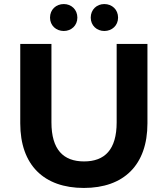

<svg xmlns="http://www.w3.org/2000/svg" viewBox="-20 -917 828 948"><path d="M394 11C591 11 708 -102 708 -308V-700H556V-313C556 -178 497 -120 395 -120C293 -120 234 -178 234 -313V-700H80V-308C80 -102 197 11 394 11ZM495 -764C533 -764 563 -791 563 -830C563 -870 533 -897 495 -897C458 -897 428 -870 428 -830C428 -791 458 -764 495 -764ZM295 -764C332 -764 362 -791 362 -830C362 -870 332 -897 295 -897C257 -897 227 -870 227 -830C227 -791 257 -764 295 -764Z"/></svg>

Font: Montserrat-Alt1
Style: Bold
Weight: 700
Designer: Differentunic
Foundry: Differentunic
Version: Version 7.222